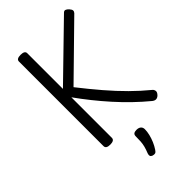

<svg xmlns="http://www.w3.org/2000/svg" viewBox="-360 -1036 1435 1435"><g transform="rotate(-45 357.5 -319.0)"><path d="M176 14Q154 14 143 7Q132 0 132 -14V-908Q132 -935 176 -935Q220 -935 220 -908V-531L626 -926Q638 -939 649.5 -935.5Q661 -932 674 -918Q688 -902 688.5 -891.5Q689 -881 680 -871L285 -484Q357 -392 423.5 -314.5Q490 -237 555 -172.5Q620 -108 686 -54Q697 -46 700 -30.5Q703 -15 684 4Q671 16 657 16.5Q643 17 628 5Q572 -41 516.5 -94.5Q461 -148 409 -206Q357 -264 309.5 -323.5Q262 -383 220 -442V-14Q220 0 209 7Q198 14 176 14ZM340 295Q328 290 325 281.5Q322 273 327 258Q339 228 345 205Q351 182 352.5 158.5Q354 135 354 105Q354 88 363.5 81Q373 74 392 74Q415 74 427.5 85Q440 96 440 115Q440 140 433 169Q426 198 414 226Q402 254 386 278Q376 294 366 297Q356 300 340 295Z"/></g></svg>

Font: Playwrite DE Grund
Style: Regular
Weight: 400
Designer: Veronika Burian, José Scaglione
Foundry: TypeTogether
Version: Version 1.002